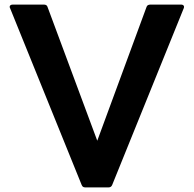

<svg xmlns="http://www.w3.org/2000/svg" viewBox="-20 -778 843 835"><path d="M351 37H452C459 37 465 34 468 26L779 -742C783 -751 778 -758 768 -758H634C626 -758 619 -755 617 -747L403 -166L187 -747C185 -755 179 -758 171 -758H35C27 -758 22 -754 22 -748C22 -746 23 -744 24 -742L335 26C338 34 343 37 351 37Z"/></svg>

Font: LINE Seed JP_OTF Bold
Style: Regular
Weight: 700
Designer: LINE & Fontrix & Fontworks
Version: Version 1.009